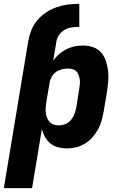

<svg xmlns="http://www.w3.org/2000/svg" viewBox="-35 -765 655 1000"><path d="M-15 215 112 -550Q117 -579 128 -607Q139 -635 158.5 -658.5Q178 -682 204 -699.5Q230 -717 258.5 -727Q287 -737 315.5 -741Q344 -745 373 -745H378V-625H373Q355 -625 336.5 -622Q318 -619 301.5 -609.5Q285 -600 273.5 -584Q262 -568 259 -550L242 -449Q255 -468 273 -483.5Q291 -499 311.5 -509Q332 -519 354 -523.5Q376 -528 398 -528Q425 -528 450.5 -519Q476 -510 492.5 -490.5Q509 -471 517 -446Q525 -421 528 -394.5Q531 -368 528.5 -340Q526 -312 522 -285L505 -185Q501 -161 494.5 -137.5Q488 -114 476 -92Q464 -70 447 -50.5Q430 -31 408 -17.5Q386 -4 362 2Q338 8 314 8Q290 8 267.5 2Q245 -4 228 -17.5Q211 -31 200 -50.5Q189 -70 183 -92L132 215ZM272 -112Q289 -112 306 -119Q323 -126 334.5 -140Q346 -154 352.5 -171Q359 -188 362 -204L378 -304Q380 -317 381 -329Q382 -341 380 -353Q378 -365 374 -375.5Q370 -386 362 -394Q354 -402 342 -405Q330 -408 318 -408Q302 -408 285.5 -403.5Q269 -399 255.5 -389Q242 -379 233.5 -363.5Q225 -348 223 -332L206 -232Q204 -218 203 -204Q202 -190 203.5 -177Q205 -164 210 -151.5Q215 -139 224 -129.5Q233 -120 245.5 -116Q258 -112 272 -112Z"/></svg>

Font: Iosevka SS04 Heavy Extended
Style: Italic
Weight: 900
Width: 7
Italic angle: -9°
Monospace: yes
Designer: Belleve Invis
Foundry: Belleve Invis
Version: Version 19.0.0; ttfautohint (v1.8.4)